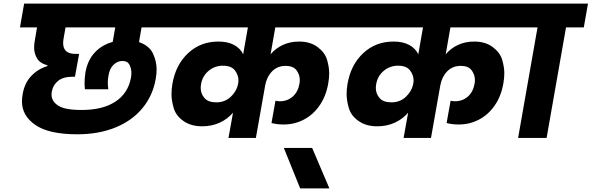

<svg xmlns="http://www.w3.org/2000/svg" viewBox="-20 -760 3260 1058"><path d="M760 -609 746 -528Q803 -508 823 -465Q843 -422 843 -378Q843 -353 838 -325Q822 -233 765 -164Q708 -95 616 -57.5Q524 -20 406 -20Q250 -20 175.5 -71Q101 -122 101 -201Q101 -221 105 -242Q115 -301 151 -340Q187 -379 241 -396L242 -400Q200 -411 184 -438.5Q168 -466 168 -498Q168 -516 172 -538L184 -609H90L113 -740H971L948 -609ZM615 -609H341L330 -545Q328 -533 328 -522Q328 -463 396 -463H416L393 -337H376Q329 -337 300.5 -314.5Q272 -292 266 -257Q264 -248 264 -239Q264 -202 300.5 -178Q337 -154 430 -154Q546 -154 616 -200Q686 -246 702 -333Q704 -347 704 -359Q704 -382 693.5 -403Q683 -424 655 -424Q627 -424 605.5 -403Q584 -382 578 -344Q574 -325 574 -305Q574 -287 577 -268H448Q446 -285 446 -303Q446 -331 451 -362Q463 -429 502.5 -471Q542 -513 601 -529Z M1497 -609 1471 -461Q1499 -494 1539 -512.5Q1579 -531 1628 -531Q1690 -531 1730.5 -500.5Q1771 -470 1782.5 -429.5Q1794 -389 1794 -357Q1794 -330 1789 -302Q1777 -231 1741.5 -179.5Q1706 -128 1654.5 -101Q1603 -74 1543 -74Q1507 -74 1476 -82L1498 -205Q1509 -202 1523 -202Q1563 -202 1592.5 -227.5Q1622 -253 1630 -298Q1632 -309 1632 -319Q1632 -348 1614 -372.5Q1596 -397 1554 -397Q1508 -397 1478.5 -366Q1449 -335 1441 -288L1390 0H1239L1264 -139Q1234 -104 1190.5 -84Q1147 -64 1094 -64Q1032 -64 990.5 -93.5Q949 -123 937 -165Q925 -207 925 -241Q925 -268 930 -298Q948 -403 1016.5 -467Q1085 -531 1183 -531Q1235 -531 1269.5 -512.5Q1304 -494 1320 -461L1346 -609H914L937 -740H1936L1913 -609ZM1172 -196Q1219 -196 1251.5 -226.5Q1284 -257 1292 -298Q1294 -308 1294 -317Q1294 -346 1274.5 -372Q1255 -398 1208 -398Q1164 -398 1130 -370Q1096 -342 1088 -297Q1086 -285 1086 -275Q1086 -244 1106.5 -220Q1127 -196 1172 -196Z M1634 278 1544 55H1700L1795 278Z M2462 -609 2436 -461Q2464 -494 2504 -512.5Q2544 -531 2593 -531Q2655 -531 2695.5 -500.5Q2736 -470 2747.5 -429.5Q2759 -389 2759 -357Q2759 -330 2754 -302Q2742 -231 2706.5 -179.5Q2671 -128 2619.5 -101Q2568 -74 2508 -74Q2472 -74 2441 -82L2463 -205Q2474 -202 2488 -202Q2528 -202 2557.5 -227.5Q2587 -253 2595 -298Q2597 -309 2597 -319Q2597 -348 2579 -372.5Q2561 -397 2519 -397Q2473 -397 2443.5 -366Q2414 -335 2406 -288L2355 0H2204L2229 -139Q2199 -104 2155.5 -84Q2112 -64 2059 -64Q1997 -64 1955.5 -93.5Q1914 -123 1902 -165Q1890 -207 1890 -241Q1890 -268 1895 -298Q1913 -403 1981.5 -467Q2050 -531 2148 -531Q2200 -531 2234.5 -512.5Q2269 -494 2285 -461L2311 -609H1879L1902 -740H2901L2878 -609ZM2137 -196Q2184 -196 2216.5 -226.5Q2249 -257 2257 -298Q2259 -308 2259 -317Q2259 -346 2239.5 -372Q2220 -398 2173 -398Q2129 -398 2095 -370Q2061 -342 2053 -297Q2051 -285 2051 -275Q2051 -244 2071.5 -220Q2092 -196 2137 -196Z M2835 0 2942 -609H2844L2867 -740H3220L3197 -609H3099L2992 0Z"/></svg>

Font: Fz Poppins
Style: Bold Italic
Weight: 700
Italic angle: -10°
Designer: Ninad Kale (Devanagari), Jonny Pinhorn (Latin)
Foundry: Indian Type Foundry
Version: Vit hóa bi Vntype.Com & FontZin.Com